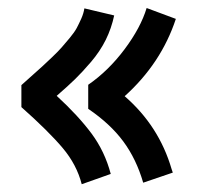

<svg xmlns="http://www.w3.org/2000/svg" viewBox="-20 -498 558 491"><path d="M205.6 -281.2Q257.3 -316.9 298.6 -372.1Q339.8 -427.2 355 -477.5L429.7 -449.7Q392.1 -335.9 298.8 -252Q386.7 -175.8 418.9 -65.4L421.9 -56.6L346.2 -30.8Q328.6 -91.3 295.4 -136.2Q262.2 -181.2 205.6 -219.7ZM34.7 -280.3Q40.5 -285.6 60.8 -303.7Q81.1 -321.8 88.6 -328.6Q96.2 -335.4 113.3 -351.8Q130.4 -368.2 137.9 -377Q145.5 -385.7 158 -400.6Q170.4 -415.5 176.3 -426.5Q182.1 -437.5 188 -450.7Q193.8 -463.9 195.8 -476.6L272 -458.5Q265.1 -425.8 250.5 -396.2Q235.8 -366.7 212.9 -339.8Q189.9 -313 172.1 -295.7Q154.3 -278.3 125 -252.9Q180.2 -202.1 214.1 -156.5Q248 -110.8 263.2 -53.2L189 -26.9Q176.3 -76.7 140.4 -119.4Q104.5 -162.1 34.7 -224.1Z"/></svg>

Font: FantasqueSansM Nerd Font
Style: Regular
Weight: 400
Monospace: yes
Designer: Jany Belluz
Version: Version 1.8.0 ; ttfautohint (v1.8.2);Nerd Fonts 3.4.0